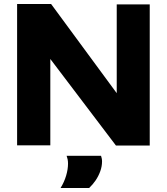

<svg xmlns="http://www.w3.org/2000/svg" viewBox="-20 -722 829 954"><path d="M65 0V-702H234L560 -259V-700H724V1H556L230 -429V0ZM281 212Q299 183 308.5 151Q318 119 318 91Q318 79 316 69.5Q314 60 311 52H482Q484 58 485.5 65Q487 72 487 80Q487 105 478 129.5Q469 154 455 174.5Q441 195 423 212Z"/></svg>

Font: Georama SemiExpanded
Style: Bold
Weight: 700
Width: 6
Designer: Jean-Baptiste Levee
Foundry: Production Type
Version: Version 1.001